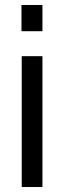

<svg xmlns="http://www.w3.org/2000/svg" viewBox="-20 -749 262 769"><path d="M150 -524V0H67V-524ZM150 -729V-624H66V-729Z"/></svg>

Font: Ekushey Bangla
Style: Regular
Weight: 400
Designer: Al Mamun Sumon
Foundry: Al Mamun Sumon
Version: Version 1.0